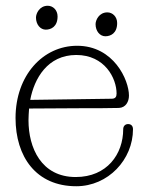

<svg xmlns="http://www.w3.org/2000/svg" viewBox="-20 -636 508 667"><path d="M85 -289C99 -363 145 -445 245 -445C344 -445 385 -364 385 -311C385 -300 381 -293 368 -293ZM81 -259C118 -259 220 -260 252 -260C305 -260 359 -260 393 -261C417 -262 428 -283 428 -304C428 -358 375 -477 248 -477C129 -477 34 -374 34 -226C34 -92 105 11 245 11C356 11 442 -82 442 -187C442 -198 436 -205 425 -205C415 -205 408 -198 408 -187C408 -101 352 -21 243 -21C123 -21 79 -123 79 -218C79 -230 80 -245 81 -259ZM105 -575C105 -551 120 -533 139 -533C157 -533 180 -543 180 -579C180 -601 164 -616 146 -616C117 -616 105 -589 105 -575ZM312 -552C312 -528 327 -510 346 -510C364 -510 387 -520 387 -556C387 -578 371 -593 353 -593C324 -593 312 -566 312 -552Z"/></svg>

Font: Life Savers
Style: Regular
Weight: 400
Designer: Pablo Impallari, Rodrigo Fuenzalida, Brenda Gallo
Foundry: Pablo Impallari, Rodrigo Fuenzalida, Brenda Gallo
Version: Version 3.000